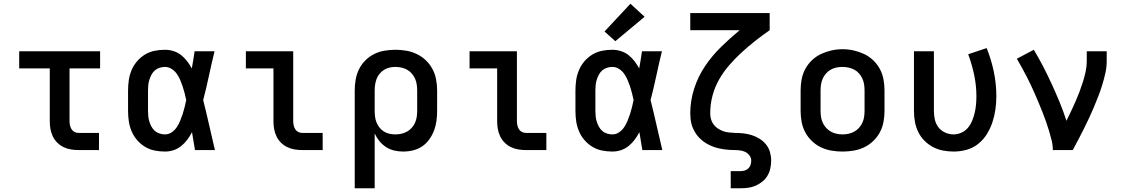

<svg xmlns="http://www.w3.org/2000/svg" viewBox="-20 -805 6040 1030"><path d="M401 0Q380 0 359.5 -3.5Q339 -7 320.5 -16Q302 -25 287 -40Q272 -55 263 -74Q254 -93 250.5 -113.5Q247 -134 247 -155V-438H83V-530H517V-438H353V-155Q353 -144 355.5 -132.5Q358 -121 364 -111.5Q370 -102 380 -97Q390 -92 401 -92H511V0Z M865 8Q837 8 809.5 2.5Q782 -3 758 -17.5Q734 -32 715.5 -53.5Q697 -75 686 -101Q675 -127 671 -154.5Q667 -182 667 -210V-320Q667 -348 671 -375.5Q675 -403 686 -429Q697 -455 715.5 -476.5Q734 -498 758 -512.5Q782 -527 809.5 -532.5Q837 -538 865 -538Q888 -538 910.5 -531Q933 -524 951.5 -509.5Q970 -495 984 -476.5Q998 -458 1009 -438Q1013 -461 1017 -484Q1021 -507 1024 -530H1131Q1115 -465 1101 -399Q1087 -333 1070 -268Q1087 -201 1102 -134Q1117 -67 1133 0H1026Q1022 -24 1018 -48Q1014 -72 1010 -96Q999 -75 985 -56Q971 -37 952.5 -22Q934 -7 911.5 0.5Q889 8 865 8ZM865 -84Q885 -84 901.5 -95.5Q918 -107 928.5 -123Q939 -139 946.5 -157Q954 -175 960 -193.5Q966 -212 970.5 -230.5Q975 -249 979 -268Q975 -287 970.5 -305Q966 -323 960 -341Q954 -359 946.5 -376.5Q939 -394 928 -409.5Q917 -425 900.5 -435.5Q884 -446 865 -446Q851 -446 836.5 -441.5Q822 -437 811 -427.5Q800 -418 793 -405Q786 -392 781.5 -378Q777 -364 775.5 -349.5Q774 -335 774 -320V-210Q774 -195 775.5 -180.5Q777 -166 781.5 -152Q786 -138 793 -125Q800 -112 811 -102.5Q822 -93 836.5 -88.5Q851 -84 865 -84Z M1601 0Q1580 0 1559.5 -3.5Q1539 -7 1520.5 -16Q1502 -25 1487 -40Q1472 -55 1463 -74Q1454 -93 1450.5 -113.5Q1447 -134 1447 -155V-438H1299V-530H1553V-155Q1553 -144 1555.5 -132.5Q1558 -121 1564 -111.5Q1570 -102 1580 -97Q1590 -92 1601 -92H1711V0Z M1883 205V-320Q1883 -349 1888 -378Q1893 -407 1906 -433.5Q1919 -460 1940 -481Q1961 -502 1987 -515Q2013 -528 2042.5 -533Q2072 -538 2101 -538Q2130 -538 2159.5 -533Q2189 -528 2216 -515Q2243 -502 2264.5 -481.5Q2286 -461 2300 -434.5Q2314 -408 2319.5 -379Q2325 -350 2325 -320V-210Q2325 -183 2321.5 -156.5Q2318 -130 2308.5 -105Q2299 -80 2283 -57.5Q2267 -35 2245 -20Q2223 -5 2196.5 1.5Q2170 8 2143 8Q2119 8 2095 2.5Q2071 -3 2051 -16Q2031 -29 2015.5 -48Q2000 -67 1990 -89V205ZM2101 -84Q2117 -84 2133 -87.5Q2149 -91 2163.5 -99Q2178 -107 2189 -119.5Q2200 -132 2206.5 -146.5Q2213 -161 2215.5 -177.5Q2218 -194 2218 -210V-320Q2218 -336 2215.5 -352.5Q2213 -369 2206.5 -383.5Q2200 -398 2189 -410.5Q2178 -423 2164 -431Q2150 -439 2133.5 -442.5Q2117 -446 2101 -446Q2085 -446 2069.5 -442.5Q2054 -439 2040.5 -430.5Q2027 -422 2016.5 -409.5Q2006 -397 2000.5 -382.5Q1995 -368 1992.5 -352Q1990 -336 1990 -320V-210Q1990 -194 1992 -178.5Q1994 -163 2000 -148Q2006 -133 2016 -120.5Q2026 -108 2039.5 -99.5Q2053 -91 2069 -87.5Q2085 -84 2101 -84Z M2801 0Q2780 0 2759.5 -3.5Q2739 -7 2720.5 -16Q2702 -25 2687 -40Q2672 -55 2663 -74Q2654 -93 2650.5 -113.5Q2647 -134 2647 -155V-438H2499V-530H2753V-155Q2753 -144 2755.5 -132.5Q2758 -121 2764 -111.5Q2770 -102 2780 -97Q2790 -92 2801 -92H2911V0Z M3265 8Q3237 8 3209.5 2.5Q3182 -3 3158 -17.5Q3134 -32 3115.5 -53.5Q3097 -75 3086 -101Q3075 -127 3071 -154.5Q3067 -182 3067 -210V-320Q3067 -348 3071 -375.5Q3075 -403 3086 -429Q3097 -455 3115.5 -476.5Q3134 -498 3158 -512.5Q3182 -527 3209.5 -532.5Q3237 -538 3265 -538Q3288 -538 3310.5 -531Q3333 -524 3351.5 -509.5Q3370 -495 3384 -476.5Q3398 -458 3409 -438Q3413 -461 3417 -484Q3421 -507 3424 -530H3531Q3515 -465 3501 -399Q3487 -333 3470 -268Q3487 -201 3502 -134Q3517 -67 3533 0H3426Q3422 -24 3418 -48Q3414 -72 3410 -96Q3399 -75 3385 -56Q3371 -37 3352.5 -22Q3334 -7 3311.5 0.5Q3289 8 3265 8ZM3265 -84Q3285 -84 3301.5 -95.5Q3318 -107 3328.5 -123Q3339 -139 3346.5 -157Q3354 -175 3360 -193.5Q3366 -212 3370.5 -230.5Q3375 -249 3379 -268Q3375 -287 3370.5 -305Q3366 -323 3360 -341Q3354 -359 3346.5 -376.5Q3339 -394 3328 -409.5Q3317 -425 3300.5 -435.5Q3284 -446 3265 -446Q3251 -446 3236.5 -441.5Q3222 -437 3211 -427.5Q3200 -418 3193 -405Q3186 -392 3181.5 -378Q3177 -364 3175.5 -349.5Q3174 -335 3174 -320V-210Q3174 -195 3175.5 -180.5Q3177 -166 3181.5 -152Q3186 -138 3193 -125Q3200 -112 3211 -102.5Q3222 -93 3236.5 -88.5Q3251 -84 3265 -84ZM3281 -584 3223 -636 3362 -785 3438 -715Z M3900 205V113H3953Q3965 113 3976 109.5Q3987 106 3995 98Q4003 90 4006.5 79Q4010 68 4010 56Q4010 42 4001 29.5Q3992 17 3979 10.5Q3966 4 3951 2Q3936 0 3921.5 0Q3907 0 3892.5 -1Q3878 -2 3863.5 -4Q3849 -6 3834.5 -9.5Q3820 -13 3806.5 -18Q3793 -23 3779.5 -30Q3766 -37 3754.5 -45.5Q3743 -54 3732.5 -64.5Q3722 -75 3714 -87Q3706 -99 3699.5 -112.5Q3693 -126 3689.5 -140Q3686 -154 3684.5 -169Q3683 -184 3683 -198Q3683 -265 3704 -330Q3725 -395 3762.5 -450.5Q3800 -506 3848 -553Q3896 -600 3948 -643H3683V-735H4109V-643Q4070 -616 4032.5 -586.5Q3995 -557 3960 -525Q3925 -493 3893.5 -457Q3862 -421 3838.5 -380Q3815 -339 3802.5 -292.5Q3790 -246 3790 -198Q3790 -182 3794 -166.5Q3798 -151 3807.5 -138Q3817 -125 3830.5 -116Q3844 -107 3859 -101.5Q3874 -96 3890 -94.5Q3906 -93 3922 -92Q3945 -92 3968 -89.5Q3991 -87 4013 -80Q4035 -73 4055 -60.5Q4075 -48 4089.5 -30Q4104 -12 4110.5 10.5Q4117 33 4117 56Q4117 77 4112.5 98Q4108 119 4097.5 137Q4087 155 4070.5 168.5Q4054 182 4035 190.5Q4016 199 3995 202Q3974 205 3953 205Z M4500 8Q4470 8 4440.5 3Q4411 -2 4384.5 -14.5Q4358 -27 4336 -48Q4314 -69 4300 -95Q4286 -121 4280.5 -150.5Q4275 -180 4275 -210V-320Q4275 -350 4280.5 -379.5Q4286 -409 4300 -435Q4314 -461 4336 -482Q4358 -503 4385 -515.5Q4412 -528 4441 -534.5Q4470 -541 4500 -541Q4530 -541 4559 -534.5Q4588 -528 4615 -515.5Q4642 -503 4664 -482Q4686 -461 4700 -435Q4714 -409 4719.5 -379.5Q4725 -350 4725 -320V-210Q4725 -180 4719.5 -150.5Q4714 -121 4700 -95Q4686 -69 4664 -48Q4642 -27 4615.5 -14.5Q4589 -2 4559.5 3Q4530 8 4500 8ZM4500 -84Q4516 -84 4532.5 -87.5Q4549 -91 4563 -99Q4577 -107 4588 -119Q4599 -131 4606 -146Q4613 -161 4615.5 -177.5Q4618 -194 4618 -210V-320Q4618 -336 4615.5 -352.5Q4613 -369 4606 -384Q4599 -399 4588 -411.5Q4577 -424 4562.5 -431.5Q4548 -439 4531.5 -442.5Q4515 -446 4498 -446Q4482 -446 4466 -442.5Q4450 -439 4436 -431Q4422 -423 4411 -410.5Q4400 -398 4393.5 -383Q4387 -368 4384.5 -352Q4382 -336 4382 -320V-210Q4382 -194 4384.5 -177.5Q4387 -161 4394 -146Q4401 -131 4412 -119Q4423 -107 4437 -99Q4451 -91 4467.5 -87.5Q4484 -84 4500 -84Z M5096 8Q5067 8 5038.5 2.5Q5010 -3 4984.5 -16.5Q4959 -30 4938.5 -51Q4918 -72 4905.5 -98Q4893 -124 4888 -152.5Q4883 -181 4883 -210V-530H4990V-210Q4990 -187 4995 -164Q5000 -141 5014 -122.5Q5028 -104 5050 -94Q5072 -84 5095 -84Q5117 -84 5138 -93.5Q5159 -103 5173 -120Q5187 -137 5195.5 -158Q5204 -179 5209 -200.5Q5214 -222 5216 -244.5Q5218 -267 5218 -289Q5218 -346 5206 -403Q5194 -460 5174 -514L5273 -547Q5298 -485 5311.5 -420Q5325 -355 5325 -289Q5325 -253 5320 -218Q5315 -183 5304 -149.5Q5293 -116 5274 -85.5Q5255 -55 5227.5 -33Q5200 -11 5165.5 -1.5Q5131 8 5096 8Z M5628 0Q5628 -27 5621.5 -52.5Q5615 -78 5607.5 -103.5Q5600 -129 5591 -154Q5582 -179 5572.5 -203.5Q5563 -228 5552.5 -252.5Q5542 -277 5531.5 -301.5Q5521 -326 5509.5 -350Q5498 -374 5486 -397.5Q5474 -421 5461 -444Q5448 -467 5435 -490L5526 -538Q5553 -493 5577 -446.5Q5601 -400 5623 -352Q5645 -304 5665 -255.5Q5685 -207 5701 -157Q5714 -183 5726 -208.5Q5738 -234 5749.5 -260Q5761 -286 5771 -312.5Q5781 -339 5789.5 -366Q5798 -393 5804 -421Q5810 -449 5810 -477V-530H5917V-477Q5917 -445 5910 -413.5Q5903 -382 5893.5 -351Q5884 -320 5872.5 -290Q5861 -260 5848.5 -230.5Q5836 -201 5822.5 -172Q5809 -143 5794.5 -114Q5780 -85 5765 -56.5Q5750 -28 5735 0Z"/></svg>

Font: Iosevka Curly SmBdEx
Style: Regular
Weight: 600
Width: 7
Monospace: yes
Designer: Belleve Invis
Foundry: Belleve Invis
Version: Version 11.1.0; ttfautohint (v1.8.3)